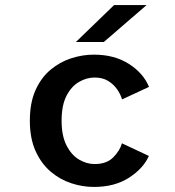

<svg xmlns="http://www.w3.org/2000/svg" viewBox="-20 -728 690 759"><path d="M351 11Q306 11 261.2 -3.8Q216.5 -18.5 179.5 -50.2Q142.5 -82 120.2 -131.8Q98 -181.5 98 -251Q98 -321.5 120.2 -371.2Q142.5 -421 179.5 -452Q216.5 -483 261.2 -497.5Q306 -512 351 -512Q432.5 -512 489.8 -475.2Q547 -438.5 569 -384.5L462.5 -335Q457 -354.5 443.5 -374.2Q430 -394 408 -407.8Q386 -421.5 354 -421.5Q322.5 -421.5 292.5 -404.2Q262.5 -387 243 -349.5Q223.5 -312 223.5 -251Q223.5 -191 243 -153Q262.5 -115 292.5 -97.2Q322.5 -79.5 354 -79.5Q402 -79.5 428.2 -106.5Q454.5 -133.5 462 -161.5L568.5 -111.5Q546.5 -62 490 -25.5Q433.5 11 351 11ZM390.5 -562H280L431 -708H559.5Z"/></svg>

Font: Trispace Medium
Style: Regular
Weight: 500
Designer: Tyler Finck
Foundry: Etcetera Type Company
Version: Version 1.210; ttfautohint (v1.8.3)